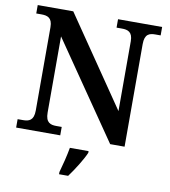

<svg xmlns="http://www.w3.org/2000/svg" viewBox="-98 -798 976 1102"><g transform="rotate(10 389.5 -246.5)"><path d="M32 0H289V-49H258C224 -49 195 -57 195 -116V-560L580 0H664V-598C664 -657 692 -665 726 -665H757V-714H500V-665H531C565 -665 594 -657 594 -602V-195L239 -714H32V-665H63C96 -665 126 -657 126 -602V-116C126 -57 97 -49 63 -49H32ZM321 208V221H374C406 178 447 113 465 71V61H356C348 107 333 166 321 208Z"/></g></svg>

Font: Noto Serif Yezidi SemiBold
Style: Regular
Weight: 600
Designer: Dalton Maag Ltd
Foundry: Dalton Maag Ltd
Version: Version 1.001